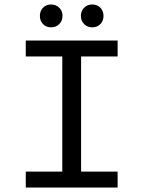

<svg xmlns="http://www.w3.org/2000/svg" viewBox="-20 -837 640 857"><path d="M95 0V-71H258V-585H95V-656H505V-585H342V-71H505V0ZM208 -715Q186 -715 172 -729.5Q158 -744 158 -766Q158 -788 172 -802.5Q186 -817 208 -817Q230 -817 244.5 -802.5Q259 -788 259 -766Q259 -744 244.5 -729.5Q230 -715 208 -715ZM392 -715Q370 -715 355.5 -729.5Q341 -744 341 -766Q341 -788 355.5 -802.5Q370 -817 392 -817Q414 -817 428 -802.5Q442 -788 442 -766Q442 -744 428 -729.5Q414 -715 392 -715Z"/></svg>

Font: Source Code Variable
Style: Regular
Weight: 400
Monospace: yes
Designer: Paul D. Hunt, Teo Tuominen
Foundry: Adobe Systems Incorporated
Version: Version 1.010;hotconv 1.0.106;makeotfexe 2.5.65593